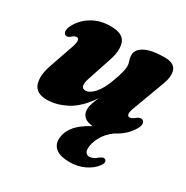

<svg xmlns="http://www.w3.org/2000/svg" viewBox="-161 -608 944 973"><g transform="rotate(30 311.0 -121.5)"><path d="M586 -143Q597 -139 598.2 -124.8Q599.5 -110.5 588 -92Q557 -40 499 -11Q458.5 18.5 439.5 55.5Q420.5 92.5 420.5 121.5Q420.5 139 428.2 147Q436 155 448 155Q458.5 155 470 149.5Q481.5 144 493 134Q501.5 127.5 508 124.8Q514.5 122 521.5 124.5Q528.5 127 530.5 136.8Q532.5 146.5 520.5 162.5Q500 190.5 461.2 209.5Q422.5 228.5 374 228.5Q322 228.5 295.8 209.5Q269.5 190.5 269.5 155.5Q269.5 116.5 296.5 80.8Q323.5 45 385 12Q318 6.5 318 -49Q318 -65.5 325 -85.5Q332 -105.5 341.5 -126.5Q289 -48.5 230.2 -18Q171.5 12.5 117.5 12.5Q52 12.5 37.5 -33.2Q23 -79 48 -148L94 -281Q105 -312.5 103 -325.8Q101 -339 89 -339Q78 -339 60 -323Q46.5 -312.5 36 -318Q27 -321.5 25 -335.2Q23 -349 34.5 -371.5Q57.5 -416 103.5 -444.2Q149.5 -472.5 213 -472.5Q284.5 -472.5 300 -430.5Q315.5 -388.5 293 -323L248.5 -189Q226.5 -125.5 262.5 -125.5Q286.5 -125.5 312.8 -154.2Q339 -183 359.5 -238Q386 -308 386 -337.5Q386 -353.5 380.5 -367.2Q375 -381 375 -399Q375 -432.5 414.5 -452.5Q454 -472.5 527 -472.5Q583 -472.5 595.8 -438.5Q608.5 -404.5 585 -346.5L523 -179Q509.5 -145.5 511.5 -132.5Q513.5 -119.5 525.5 -119.5Q537.5 -119.5 559 -137.5Q574.5 -147.5 586 -143Z"/></g></svg>

Font: Fraunces 72pt Soft Black
Style: Italic
Weight: 900
Italic angle: -16°
Version: Version 1.000;[b76b70a41]